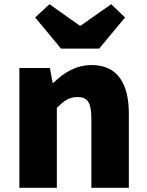

<svg xmlns="http://www.w3.org/2000/svg" viewBox="-20 -892 698 912"><path d="M72 0H250V-380C284 -413 308 -431 348 -431C393 -431 414 -409 414 -330V0H592V-352C592 -494 539 -583 415 -583C338 -583 280 -544 233 -498H230L217 -569H72ZM270 -661H451L574 -809L508 -872L363 -770H359L215 -872L147 -809Z"/></svg>

Font: Noto Sans KR Black
Style: Regular
Weight: 900
Designer: Ryoko NISHIZUKA 西塚涼子 (kana, bopomofo & ideographs); Paul D. Hunt (Latin, Greek & Cyrillic); Sandoll Communications 산돌커뮤니
Foundry: Adobe
Version: Version 2.004;hotconv 1.0.118;makeotfexe 2.5.65603